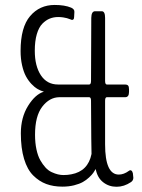

<svg xmlns="http://www.w3.org/2000/svg" viewBox="-20 -732 564 760"><path d="M227.1 6.8Q191.4 6.8 163.1 -3.7Q134.8 -14.2 111.3 -37.6Q87.9 -61 75.2 -103.3Q62.5 -145.5 62.5 -204.1Q62.5 -267.1 91.1 -313Q119.6 -358.9 153.8 -369.1Q141.1 -372.6 128.9 -379.6Q116.7 -386.7 104.2 -399.9Q91.8 -413.1 82.5 -430.4Q73.2 -447.8 67.4 -473.6Q61.5 -499.5 61.5 -530.3Q61.5 -624 99.1 -668.2Q136.7 -712.4 196.3 -712.4Q236.3 -712.4 261.7 -701.7Q275.9 -695.3 274.4 -683.6L273.4 -664.6Q273.4 -657.2 269.5 -654.5Q265.6 -651.9 260.3 -654.8L254.9 -656.7Q249.5 -658.7 244.6 -660.2Q239.7 -661.6 230.2 -663.1Q220.7 -664.6 210.4 -664.6Q192.4 -664.6 177 -658.4Q161.6 -652.3 147.7 -638.2Q133.8 -624 125.7 -596.7Q117.7 -569.3 117.7 -531.2Q117.7 -470.7 141.8 -434.1Q166 -397.5 209.5 -397.5H333Q340.3 -397.5 340.3 -412.1L341.3 -661.1Q341.8 -687.5 356.4 -687.5H382.8Q396 -687.5 396 -661.1V-412.1Q396 -397.5 402.8 -397.5H475.6Q482.9 -397.5 486.8 -393.6Q490.7 -389.6 490.7 -378.4V-368.2Q490.7 -347.2 475.6 -347.2H402.8Q396 -347.2 396 -333V-160.6Q396 -41 450.2 -41Q470.2 -41 490.2 -55.7Q495.1 -59.6 499.5 -57.1Q503.9 -54.7 505.9 -46.4L507.3 -33.2Q507.8 -31.7 507.8 -28.3Q507.8 -17.6 498.5 -11.2Q471.2 7.3 441.4 7.3Q411.1 7.3 388.2 -10.7Q365.2 -28.8 358.9 -63Q354.5 -55.2 349.1 -47.6Q343.8 -40 332.5 -29.5Q321.3 -19 307.9 -11.5Q294.4 -3.9 273.2 1.5Q252 6.8 227.1 6.8ZM231.4 -39.1Q248 -39.1 262.2 -42Q328.6 -54.2 342.3 -122.6Q341.3 -140.1 340.3 -333.5Q340.3 -347.2 333 -347.2H294.4H214.4Q175.8 -346.7 147.2 -309.6Q118.7 -272.5 118.7 -198.7Q118.7 -166.5 124.3 -140.6Q129.9 -114.7 139.4 -97.9Q148.9 -81.1 160.2 -68.8Q171.4 -56.6 184.8 -50.5Q198.2 -44.4 209.5 -41.7Q220.7 -39.1 231.4 -39.1Z"/></svg>

Font: BenchNine Light
Style: Regular
Weight: 300
Version: Version 1 ; ttfautohint (v0.92.18-e454-dirty) -l 8 -r 50 -G 